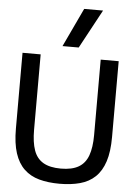

<svg xmlns="http://www.w3.org/2000/svg" viewBox="-72 -1223 900 1287"><g transform="rotate(5 378.5 -580.0)"><path d="M378 11Q301 11 241 -5.5Q181 -22 139.5 -61.5Q98 -101 76.5 -167Q55 -233 55 -332V-842H177V-334Q177 -251 196 -197Q215 -143 259.5 -117Q304 -91 378 -91Q453 -91 497.5 -117Q542 -143 561.5 -197Q581 -251 581 -334V-842H702V-332Q702 -233 680.5 -167Q659 -101 617.5 -61.5Q576 -22 515.5 -5.5Q455 11 378 11ZM318 -910 441 -1171H568L427 -910Z"/></g></svg>

Font: Matangi
Style: Bold
Weight: 700
Designer: Prashant Pant
Foundry: The Graphic Ant
Version: Version 3.002